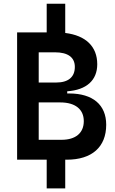

<svg xmlns="http://www.w3.org/2000/svg" viewBox="-20 -870 626 1046"><path d="M234.4 156.2H335.4V0H343.8C481 0 558.6 -69.3 558.6 -190.4C558.6 -298.8 485.8 -360.8 357.4 -360.8H346.2V-372.6C451.2 -379.9 509.8 -432.6 509.8 -520C509.8 -616.7 447.3 -676.8 335.4 -690.4V-849.6H234.4V-693.4H73.2V0H234.4ZM190.9 -312H308.6C390.1 -312 436.5 -274.4 436.5 -210C436.5 -145.5 392.1 -108.4 315.4 -108.4H190.9ZM190.9 -420.4V-585H279.3C350.1 -585 387.7 -557.6 387.7 -505.4C387.7 -450.2 352.1 -420.4 286.1 -420.4Z"/></svg>

Font: Cascadia Code PL SemiBold
Style: Regular
Weight: 600
Monospace: yes
Designer: Aaron Bell
Foundry: Saja Typeworks
Version: Version 2404.023